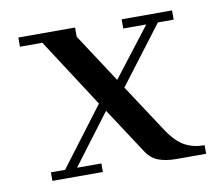

<svg xmlns="http://www.w3.org/2000/svg" viewBox="-57 -506 658 573"><g transform="rotate(-10 272.0 -219.5)"><path d="M32.2 -411.1V-439H204.1V-411.1L300.8 -263.2L415 -411.1H345.2V-439H498V-411.1H450.2L317.9 -236.8L413.1 -91.8Q438.5 -53.7 464.4 -39.8Q490.2 -25.9 523.9 -25.9V0H434.1Q402.3 0 379.6 -8.5Q356.9 -17.1 341.8 -41L252 -178.2L137.2 -25.9H210.9V0H58.1V-25.9H101.1L234.9 -203.1L100.1 -411.1Z"/></g></svg>

Font: Dehuti Alt
Style: Bold
Weight: 700
Version: Version 1.2